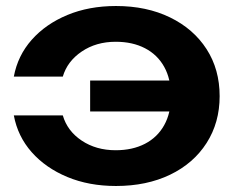

<svg xmlns="http://www.w3.org/2000/svg" viewBox="-20 -604 784 639"><path d="M366 15Q276 15 204 -15Q132 -45 85.5 -97.5Q39 -150 26 -220H189Q204 -168 252 -136Q300 -104 365 -104Q421 -104 462.5 -125.5Q504 -147 526.5 -187.5Q549 -228 549 -284Q549 -341 526.5 -381.5Q504 -422 462.5 -443.5Q421 -465 365 -465Q300 -465 252 -432.5Q204 -400 189 -349H26Q39 -419 85.5 -471.5Q132 -524 204 -554Q276 -584 366 -584Q468 -584 546 -546Q624 -508 667.5 -440.5Q711 -373 711 -284Q711 -196 667.5 -128Q624 -60 546 -22.5Q468 15 366 15ZM624 -233H280V-336H624Z"/></svg>

Font: Unbounded Medium
Style: Regular
Weight: 500
Designer: Luke Prowse, Jean-Baptiste Morizot, Fátima Lázaro, Florian Runge
Foundry: NaN
Version: Version 1.700